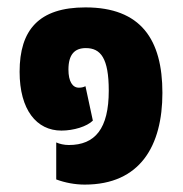

<svg xmlns="http://www.w3.org/2000/svg" viewBox="-20 -485 496 519"><path d="M209 14C359 14 419 -91 419 -234C419 -378 361 -465 211 -465C85 -465 33 -404 33 -291C33 -188 79 -132 146 -132C179 -132 215 -143 231 -159L211 -252C205 -249 200 -248 193 -248C176 -248 165 -265 165 -297C165 -338 182 -355 212 -355C252 -355 274 -328 274 -240C274 -137 237 -93 166 -93C153 -93 141 -96 132 -100V0C156 9 183 14 209 14Z"/></svg>

Font: Noto Sans Thai UI Cond ExtBd
Style: Regular
Weight: 800
Width: 3
Designer: Monotype Design Team
Foundry: Monotype Imaging Inc.
Version: Version 2.000